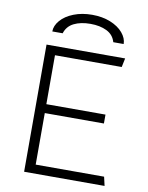

<svg xmlns="http://www.w3.org/2000/svg" viewBox="-95 -952 784 1020"><g transform="rotate(10 296.5 -442.0)"><path d="M531 -686 521 -638H161V-374H480V-326H161V-48H530L541 0H107V-686ZM510 -760H454Q443 -799 406.5 -817Q370 -835 318 -835Q266 -835 229.5 -817Q193 -799 181 -760H125Q125 -791 150 -820Q175 -849 219.5 -866.5Q264 -884 319 -884Q374 -884 417.5 -866.5Q461 -849 485.5 -820Q510 -791 510 -760Z"/></g></svg>

Font: Chivo Thin
Style: Regular
Weight: 100
Designer: Hector Gatti
Foundry: Omnibus-Type
Version: Version 1.007